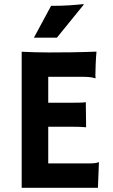

<svg xmlns="http://www.w3.org/2000/svg" viewBox="-20 -901 541 921"><path d="M84 0H449.7L454.6 -122.6L452.6 -123C446.3 -120.1 436 -117.2 410.6 -117.2H211.4V-293H332.5C353.5 -293 374 -292.5 393.1 -290.5L391.6 -411.1C381.8 -408.7 363.3 -408.2 327.1 -408.2H211.4V-532.7H365.2C405.8 -532.7 419.9 -530.8 437.5 -525.4L438.5 -526.9C438 -528.8 437.5 -533.7 437.5 -538.6C437.5 -559.1 439.5 -621.6 442.9 -653.3C352.5 -649.9 276.4 -649.4 214.8 -649.4C173.8 -649.4 119.1 -650.9 84 -652.8ZM142.6 -720.2H252.9L380.9 -877.9L381.3 -881.3C329.6 -876.5 297.9 -873 225.1 -873Z"/></svg>

Font: HammersmithOne
Style: Regular
Weight: 400
Designer: Nicole Fally
Foundry: Nicole Fally
Version: Version 1.003